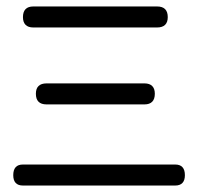

<svg xmlns="http://www.w3.org/2000/svg" viewBox="-20 -575 626 594"><path d="M499 -522C499 -544 488 -555 466 -555H83C62 -555 51 -544 51 -522C51 -501 62 -490 83 -490H466C488 -490 499 -501 499 -522ZM459 -285C459 -306 448 -317 427 -317H124C102 -317 91 -306 91 -285C91 -263 102 -252 124 -252H427C448 -252 459 -263 459 -285ZM552 -33C552 -55 542 -66 522 -66H51C31 -66 21 -55 21 -33C21 -12 31 -1 51 -1H522C542 -1 552 -12 552 -33Z"/></svg>

Font: GFS Philostratos
Style: Regular
Weight: 400
Designer: George D. Matthiopoulos
Foundry: George D. Matthiopoulos
Version: Version 1.000